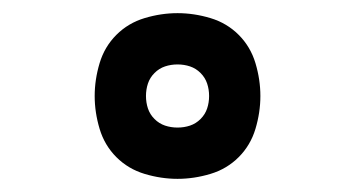

<svg xmlns="http://www.w3.org/2000/svg" viewBox="-20 -812 540 292"><path d="M250 -540Q225 -540 200 -547.5Q175 -555 157 -573Q139 -591 131.5 -616Q124 -641 124 -666Q124 -691 131.5 -716Q139 -741 157 -759Q175 -777 200 -784.5Q225 -792 250 -792Q275 -792 300 -784.5Q325 -777 343 -759Q361 -741 368.5 -716Q376 -691 376 -666Q376 -641 368.5 -616Q361 -591 343 -573Q325 -555 300 -547.5Q275 -540 250 -540ZM250 -618Q260 -618 269 -621Q278 -624 285 -631Q292 -638 295 -647Q298 -656 298 -666Q298 -676 295 -685Q292 -694 285 -701Q278 -708 269 -711Q260 -714 250 -714Q240 -714 231 -711Q222 -708 215 -701Q208 -694 205 -685Q202 -676 202 -666Q202 -656 205 -647Q208 -638 215 -631Q222 -624 231 -621Q240 -618 250 -618Z"/></svg>

Font: Iosevka Slab Extrabold
Style: Regular
Weight: 800
Monospace: yes
Designer: Belleve Invis
Foundry: Belleve Invis
Version: Version 11.1.1; ttfautohint (v1.8.3)